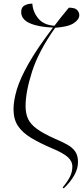

<svg xmlns="http://www.w3.org/2000/svg" viewBox="-20 -822 454 1051"><path d="M329 209 323 204Q349 173 362.5 146.5Q376 120 376 90Q376 60 350.5 37.5Q325 15 265 -10Q197 -39 150 -67.5Q103 -96 78.5 -132.5Q54 -169 54 -224Q54 -271 72 -331.5Q90 -392 137 -475Q184 -558 270 -671Q190 -674 143 -695Q96 -716 96 -756Q96 -782 114 -792Q132 -802 157 -802Q160 -757 189.5 -721Q219 -685 278 -681Q314 -729 357 -780Q391 -780 402.5 -767Q414 -754 414 -739Q414 -715 383.5 -695Q353 -675 282 -670Q191 -541 155.5 -430Q120 -319 120 -241Q120 -201 133.5 -171.5Q147 -142 182 -116.5Q217 -91 282 -62Q320 -46 348 -30.5Q376 -15 391.5 7Q407 29 407 65Q407 101 386.5 137.5Q366 174 329 209Z"/></svg>

Font: Noto Serif Display Light
Style: Regular
Weight: 300
Designer: Monotype Design Team
Foundry: Monotype Imaging Inc.
Version: Version 2.009